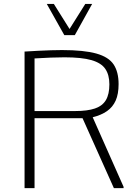

<svg xmlns="http://www.w3.org/2000/svg" viewBox="-20 -976 720 996"><path d="M107.4 0V-708.5Q145 -710.9 179.2 -712.6Q213.4 -714.4 244.1 -715.3Q274.9 -716.3 301.3 -716.3Q416 -716.3 480 -698.2Q543.9 -680.2 569.6 -641.4Q595.2 -602.5 595.2 -539.6Q595.2 -488.3 580.1 -454.3Q564.9 -420.4 535.2 -399.7Q505.4 -378.9 460.9 -367.7L621.1 -6.8V0H570.8L408.2 -362.8H159.2V0ZM159.2 -399.9H369.1Q433.6 -399.9 472.7 -413.3Q511.7 -426.8 529.5 -457Q547.4 -487.3 547.4 -538.6Q547.4 -587.4 526.4 -618.4Q505.4 -649.4 454.6 -664.1Q403.8 -678.7 314.5 -678.7Q282.2 -678.7 243.4 -677.2Q204.6 -675.8 159.2 -672.9ZM313.5 -793.9 222.7 -955.6H259.3L340.8 -825.7L422.4 -955.6H458L368.2 -793.9Z"/></svg>

Font: Comme Thin
Style: Regular
Weight: 250
Version: Version 1.000;gftools[0.9.27]